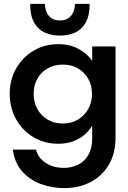

<svg xmlns="http://www.w3.org/2000/svg" viewBox="-20 -735 660 987"><path d="M311 232Q247 232 190 211Q133 190 94 146Q55 102 46 34H165Q176 77 215 102.5Q254 128 309 128Q348 128 381.5 111.5Q415 95 434.5 61Q454 27 454 -25V-89Q439 -64 415 -43Q391 -22 357 -9Q323 4 279 4Q209 4 152.5 -29.5Q96 -63 63 -121.5Q30 -180 30 -253Q30 -325 63 -383Q96 -441 152.5 -474.5Q209 -508 280 -508Q339 -508 384 -483.5Q429 -459 454 -422V-496H574V-30Q574 55 538.5 113.5Q503 172 443.5 202Q384 232 311 232ZM303 -100Q347 -100 380.5 -120Q414 -140 433.5 -174.5Q453 -209 453 -252Q453 -296 433.5 -330Q414 -364 380.5 -383.5Q347 -403 303 -403Q259 -403 225 -383.5Q191 -364 172 -330.5Q153 -297 153 -253Q153 -209 172 -174.5Q191 -140 225 -120Q259 -100 303 -100ZM288 -552Q247 -552 212 -567Q177 -582 156 -618Q135 -654 135 -715H211Q211 -695 218.5 -675Q226 -655 243 -642.5Q260 -630 288 -630Q316 -630 333 -642.5Q350 -655 357.5 -675Q365 -695 365 -715H441Q441 -654 420 -618Q399 -582 364.5 -567Q330 -552 288 -552Z"/></svg>

Font: Host Grotesk SemiBold
Style: Regular
Weight: 600
Designer: Doukan Karapınar
Foundry: Element Type
Version: Version 1.003